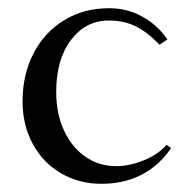

<svg xmlns="http://www.w3.org/2000/svg" viewBox="-20 -434 462 468"><path d="M35 -187Q35 -252 61.5 -303.5Q88 -355 136 -384.5Q184 -414 246 -414Q290 -414 327 -393.5Q364 -373 388 -338L369 -325Q339 -356 310.5 -370Q282 -384 245 -384Q189 -384 153 -336.5Q117 -289 117 -210Q117 -157 136 -116Q155 -75 188 -52Q221 -29 264 -29Q295 -29 330 -43Q365 -57 386 -81L397 -73Q337 14 227 14Q173 14 129 -11.5Q85 -37 60 -83Q35 -129 35 -187Z"/></svg>

Font: EB Garamond
Style: Regular
Weight: 400
Designer: Georg Duffner and Octavio Pardo
Foundry: Georg Duffner
Version: Version 1.000; ttfautohint (v1.6)